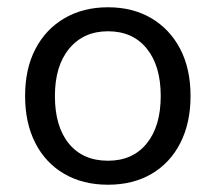

<svg xmlns="http://www.w3.org/2000/svg" viewBox="-20 -495 593 528"><path d="M504 -231Q504 -157 476 -102Q448 -47 397 -17Q346 13 277 13Q208 13 156.5 -17Q105 -47 77 -102Q49 -157 49 -231Q49 -306 77.5 -360.5Q106 -415 157.5 -445Q209 -475 277 -475Q345 -475 396 -445Q447 -415 475.5 -360.5Q504 -306 504 -231ZM277 -409Q210 -409 170.5 -361.5Q131 -314 131 -231Q131 -147 169.5 -100Q208 -53 277 -53Q345 -53 383.5 -100.5Q422 -148 422 -231Q422 -314 383.5 -361.5Q345 -409 277 -409Z"/></svg>

Font: Baloo Tammudu 2
Style: Regular
Weight: 400
Designer: Maithili Shingre, Omkar Shende and Ek Type
Foundry: Ek Type
Version: Version 1.700